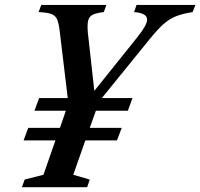

<svg xmlns="http://www.w3.org/2000/svg" viewBox="-20 -782 836 802"><path d="M71.5 0 83 -32 161.5 -52 211.5 -195.5H78.5L98 -248H230.5L255 -319.5H124L143.5 -372.5H263L229.5 -651Q226 -683.5 218.8 -700.5Q211.5 -717.5 193.8 -723.8Q176 -730 141 -731.5L152.5 -761.5H424.5L413.5 -731.5Q383.5 -728 368 -720.8Q352.5 -713.5 348.2 -696Q344 -678.5 347 -644.5Q348 -637.5 348.8 -629.5Q349.5 -621.5 350.5 -614L374 -402.5L554 -627Q594.5 -677.5 594.5 -700.5Q594.5 -727.5 540 -731.5L550.5 -761.5H796.5L784.5 -731.5Q742.5 -725 714.5 -713.8Q686.5 -702.5 661.5 -680Q636.5 -657.5 604 -617L405.5 -372.5H533.5L514 -319.5H380.5L355 -248H488.5L468.5 -195.5H336.5L286 -52L355 -32L344 0Z"/></svg>

Font: Libre Caslon Condensed SemiBold Italic
Style: Regular
Weight: 600
Italic angle: -22.583°
Designer: Pablo Impallari, Rodrigo Fuenzalida, Katja Schimmel, Ertekin Erdin
Foundry: Pablo Impallari, Rodrigo Fuenzalida
Version: Version 2.000; ttfautohint (v1.8.4.7-5d5b);gftools[0.9.33]